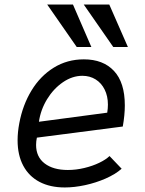

<svg xmlns="http://www.w3.org/2000/svg" viewBox="-20 -820 640 846"><path d="M188 -800H301.5L382.5 -613H318ZM349 -800H461.5L543.5 -613H479ZM57.5 -202Q57.5 -237.5 65 -277Q80 -357.5 118.8 -421.2Q157.5 -485 216.8 -521.8Q276 -558.5 349.5 -558.5Q434.5 -558.5 482.2 -507.5Q530 -456.5 530 -355.5Q530 -313.5 521 -262.5L142.5 -213.5Q139 -197.5 139 -181.5Q139 -128.5 176.8 -99.8Q214.5 -71 279 -71Q315 -71 351.5 -79.8Q388 -88.5 417.5 -102.8Q447 -117 462.5 -132.5L516 -76.5Q488 -52 445.2 -33.2Q402.5 -14.5 355 -4.2Q307.5 6 265.5 6Q201 6 154.2 -18.5Q107.5 -43 82.5 -89.8Q57.5 -136.5 57.5 -202ZM455.5 -359Q455.5 -396.5 441.2 -425.2Q427 -454 401.5 -470Q376 -486 343 -486Q298.5 -486 257 -457.5Q215.5 -429 187.2 -382.5Q159 -336 151.5 -283.5L452.5 -323.5Q455.5 -342.5 455.5 -359Z"/></svg>

Font: JuliaMono
Style: Italic
Weight: 400
Italic angle: -9°
Monospace: yes
Designer: cormullion
Foundry: corm
Version: Version 0.057; ttfautohint (v1.8.4)